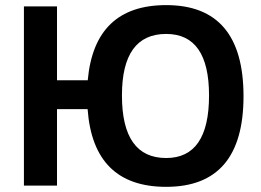

<svg xmlns="http://www.w3.org/2000/svg" viewBox="-20 -723 1018 748"><path d="M73.2 0V-698.2H202.1V-410.2H321.8Q348.1 -703.1 627.4 -703.1Q928.7 -703.1 928.7 -348.1Q928.7 4.9 627.4 4.9Q343.3 4.9 321.3 -297.9H202.1V0ZM627.4 -107.4Q794.4 -107.4 794.4 -351.1Q794.4 -590.8 627.4 -590.8Q455.1 -590.8 455.1 -351.1Q455.1 -107.4 627.4 -107.4Z"/></svg>

Font: Voltera
Style: Bold
Weight: 700
Designer: Bernd Montag
Version: Version 1.301